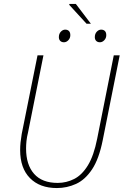

<svg xmlns="http://www.w3.org/2000/svg" viewBox="-20 -940 634 972"><path d="M268 12Q181 12 131.5 -38.5Q82 -89 82 -180Q82 -200 84 -219Q86 -238 90 -262L170 -660H200L122 -270Q116 -246 114 -226Q112 -206 112 -188Q112 -106 152.5 -60Q193 -14 272 -14Q316 -14 355.5 -34Q395 -54 425 -103Q455 -152 472 -238L556 -660H586L500 -230Q481 -135 446 -82.5Q411 -30 365 -9Q319 12 268 12ZM304 -726Q292 -726 285 -733Q278 -740 278 -752Q278 -769 288 -779.5Q298 -790 310 -790Q322 -790 329 -783Q336 -776 336 -762Q336 -747 326 -736.5Q316 -726 304 -726ZM486 -726Q474 -726 467 -733Q460 -740 460 -752Q460 -769 470 -779.5Q480 -790 492 -790Q504 -790 511 -783Q518 -776 518 -762Q518 -747 508 -736.5Q498 -726 486 -726ZM418 -820 330 -916 332 -920H364L440 -820Z"/></svg>

Font: Source Sans 3 ExtraLight
Style: Italic
Weight: 250
Italic angle: -11°
Designer: Paul D. Hunt
Foundry: Adobe
Version: Version 3.046;hotconv 1.0.118;makeotfexe 2.5.65603